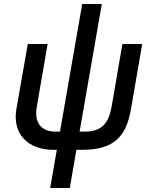

<svg xmlns="http://www.w3.org/2000/svg" viewBox="-20 -740 759 960"><path d="M244 9H264L231 200H329L362 9H393C555 9 612 -63 635 -195L691 -520H592L538 -206C524 -127 491 -82 404 -82H378L489 -720H391L280 -82H257C192 -82 149 -120 164 -206L218 -520H119L62 -195C40 -67 125 9 244 9Z"/></svg>

Font: Fixel Display 20240404 Medium
Style: Italic
Weight: 500
Italic angle: -10°
Designer: AlfaBravo + MacPaw
Foundry: Kyrylo Tkachov, Marchela Mozhyna, Serhii Makarenko, Maria Weinstein, Zakhar Kryvoshyya
Version: Version 1.211;Glyphs 3.2 (3225)